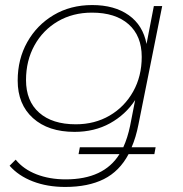

<svg xmlns="http://www.w3.org/2000/svg" viewBox="-20 -543 723 760"><path d="M238 197Q167 197 110 175Q53 153 18 113L42 89Q73 127 124.5 147Q176 167 240 167Q391 167 453 67H291L296 40H468Q485 3 495 -45L515 -147Q477 -89 415.5 -55Q354 -21 275 -21Q171 -21 110.5 -75.5Q50 -130 50 -224Q50 -309 88 -376.5Q126 -444 192.5 -483.5Q259 -523 345 -523Q433 -523 489.5 -483Q546 -443 560 -369L589 -519H622L528 -50Q518 1 501 40H596L591 67H489Q453 135 391 166Q329 197 238 197ZM280 -51Q355 -51 414 -85.5Q473 -120 507 -180.5Q541 -241 541 -318Q541 -401 489 -447Q437 -493 344 -493Q268 -493 209 -458.5Q150 -424 116.5 -363.5Q83 -303 83 -226Q83 -143 135 -97Q187 -51 280 -51Z"/></svg>

Font: Montserrat ExtraLight
Style: Italic
Weight: 200
Italic angle: -11.3°
Designer: Julieta Ulanovsky
Foundry: Julieta Ulanovsky
Version: Version 9.000; ttfautohint (v1.8.4.7-5d5b)